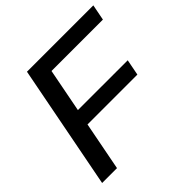

<svg xmlns="http://www.w3.org/2000/svg" viewBox="-176 -845 1002 1002"><g transform="rotate(-45 324.5 -344.0)"><path d="M188.5 -270 136.2 0H26.4L159.7 -688H649.4L632.3 -600.1H252.9L206.1 -358.4H573.7L556.6 -270Z"/></g></svg>

Font: Arimo Medium
Style: Italic
Weight: 500
Italic angle: -12°
Designer: Steve Matteson
Foundry: Monotype Imaging Inc.
Version: Version 1.33